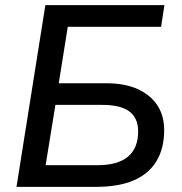

<svg xmlns="http://www.w3.org/2000/svg" viewBox="-20 -725 706 745"><path d="M44 0 156 -705H618L605 -621H243L208 -402H390Q466 -402 516 -378.5Q566 -355 591.5 -315Q617 -275 617 -220Q617 -149 587 -99.5Q557 -50 498.5 -25Q440 0 354 0ZM157 -84H358Q437 -84 476.5 -117Q516 -150 516 -215Q516 -267 482 -292.5Q448 -318 377 -318H195Z"/></svg>

Font: Nunito Sans 12pt SemiBold
Style: Italic
Weight: 600
Italic angle: -9°
Designer: Vernon Adams
Foundry: Vernon Adams
Version: Version 3.101;gftools[0.9.27]